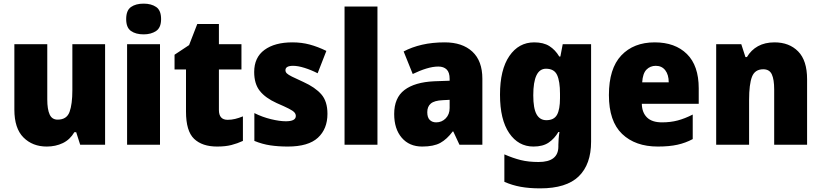

<svg xmlns="http://www.w3.org/2000/svg" viewBox="-20 -796 4517 1056"><path d="M558 -553V0H421L399 -69H389Q365 -28 325.5 -9Q286 10 237 10Q159 10 109 -40Q59 -90 59 -193V-553H240V-249Q240 -195 253 -166.5Q266 -138 297 -138Q347 -138 362.5 -180.5Q378 -223 378 -300V-553Z M770 -776Q812 -776 839 -757.5Q866 -739 866 -691Q866 -644 838.5 -625.5Q811 -607 770 -607Q727 -607 700.5 -625.5Q674 -644 674 -691Q674 -739 700.5 -757.5Q727 -776 770 -776ZM860 -553V0H679V-553Z M1232 -137Q1253 -137 1273.5 -142Q1294 -147 1316 -156V-21Q1286 -7 1253 1.5Q1220 10 1174 10Q1092 10 1047.5 -32.5Q1003 -75 1003 -182V-414H940V-495L1020 -548L1065 -664H1184V-553H1308V-414H1184V-191Q1184 -137 1232 -137Z M1781 -170Q1781 -87 1728.5 -38.5Q1676 10 1563 10Q1511 10 1467 3.5Q1423 -3 1379 -21V-174Q1423 -152 1470.5 -140.5Q1518 -129 1552 -129Q1607 -129 1607 -158Q1607 -169 1599 -178Q1591 -187 1568.5 -198.5Q1546 -210 1502 -229Q1440 -257 1409 -296Q1378 -335 1378 -400Q1378 -480 1434.5 -521.5Q1491 -563 1588 -563Q1639 -563 1683.5 -551Q1728 -539 1775 -516L1727 -393Q1692 -411 1655.5 -422.5Q1619 -434 1592 -434Q1550 -434 1550 -410Q1550 -400 1557.5 -392.5Q1565 -385 1586 -374.5Q1607 -364 1649 -345Q1713 -316 1747 -277.5Q1781 -239 1781 -170Z M2056 0H1875V-760H2056Z M2426 -563Q2523 -563 2578 -512Q2633 -461 2633 -363V0H2507L2473 -73H2470Q2438 -30 2401.5 -10Q2365 10 2302 10Q2231 10 2189.5 -38.5Q2148 -87 2148 -169Q2148 -258 2204.5 -301Q2261 -344 2368 -349L2453 -352V-362Q2453 -398 2436.5 -414Q2420 -430 2391 -430Q2361 -430 2325 -419Q2289 -408 2250 -389L2200 -513Q2245 -537 2301.5 -550Q2358 -563 2426 -563ZM2415 -245Q2369 -243 2349.5 -226.5Q2330 -210 2330 -179Q2330 -150 2343.5 -136.5Q2357 -123 2379 -123Q2410 -123 2431.5 -145Q2453 -167 2453 -202V-247Z M2918 -563Q2969 -563 3001.5 -542.5Q3034 -522 3056 -485H3062L3075 -553H3231V-17Q3231 108 3163 174Q3095 240 2951 240Q2891 240 2844 231.5Q2797 223 2754 204V53Q2802 74 2844.5 84.5Q2887 95 2942 95Q3051 95 3051 10V1Q3051 -13 3052.5 -32.5Q3054 -52 3057 -70H3051Q3030 -34 2998 -12Q2966 10 2914 10Q2831 10 2780.5 -64Q2730 -138 2730 -275Q2730 -413 2781.5 -488Q2833 -563 2918 -563ZM2983 -418Q2913 -418 2913 -272Q2913 -200 2931 -167.5Q2949 -135 2985 -135Q3027 -135 3043.5 -164.5Q3060 -194 3060 -256V-281Q3060 -349 3044 -383.5Q3028 -418 2983 -418Z M3581 -563Q3693 -563 3758 -499Q3823 -435 3823 -310V-225H3510Q3511 -177 3538.5 -150Q3566 -123 3621 -123Q3668 -123 3707.5 -133.5Q3747 -144 3790 -166V-31Q3751 -10 3706 0Q3661 10 3598 10Q3474 10 3401.5 -59.5Q3329 -129 3329 -273Q3329 -419 3397 -491Q3465 -563 3581 -563ZM3587 -434Q3556 -434 3535.5 -413Q3515 -392 3512 -343H3658Q3658 -385 3639 -409.5Q3620 -434 3587 -434Z M4240 -563Q4321 -563 4370 -513Q4419 -463 4419 -360V0H4238V-304Q4238 -359 4225 -387Q4212 -415 4178 -415Q4132 -415 4116 -374Q4100 -333 4100 -246V0H3919V-553H4057L4080 -482H4088Q4111 -521 4149 -542Q4187 -563 4240 -563Z"/></svg>

Font: Noto Sans Lao SemiCondensed Black
Style: Regular
Weight: 900
Width: 4
Designer: Monotype Design Team
Foundry: Monotype Imaging Inc.
Version: Version 2.003; ttfautohint (v1.8.4.7-5d5b)